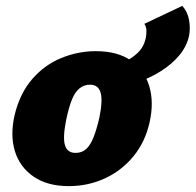

<svg xmlns="http://www.w3.org/2000/svg" viewBox="-20 -617 666 653"><path d="M214 16Q141 16 94 -16.5Q47 -49 30.5 -103.5Q14 -158 30 -227Q48 -300 89.5 -348Q131 -396 188 -419.5Q245 -443 306 -443Q380 -443 425.5 -411Q471 -379 487.5 -324.5Q504 -270 489 -202Q474 -134 433.5 -85Q393 -36 336 -10Q279 16 214 16ZM237 -97Q259 -97 273.5 -110.5Q288 -124 298.5 -151Q309 -178 318 -217Q330 -276 322 -302.5Q314 -329 286 -329Q266 -329 250.5 -316.5Q235 -304 224.5 -278Q214 -252 205 -209Q193 -149 201 -123Q209 -97 237 -97ZM351 -317 339 -388Q368 -393 397 -404.5Q426 -416 448 -437Q470 -458 476 -489Q478 -500 478 -512.5Q478 -525 471 -536L600 -597Q618 -577 623 -549Q628 -521 623 -495Q615 -459 589.5 -428.5Q564 -398 525.5 -374Q487 -350 442 -335.5Q397 -321 351 -317Z"/></svg>

Font: Ysabeau Infant Black
Style: Italic
Weight: 900
Italic angle: -12°
Designer: Christian Thalmann (Catharsis Fonts)
Version: Version 2.001;gftools[0.9.30]; featfreeze: ss01,ss02,lnum